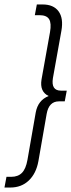

<svg xmlns="http://www.w3.org/2000/svg" viewBox="-30 -710 319 860"><path d="M-1 82H20Q51 82 68.5 64Q86 46 93 6L130 -206Q140 -261 188 -280Q147 -299 156 -354L194 -566Q201 -606 190 -624Q179 -642 147 -642H126L135 -690H161Q210 -690 232.5 -659Q255 -628 245 -572L207 -360Q198 -304 243 -304H269L260 -256H234Q189 -256 179 -200L142 12Q132 67 99 98.5Q66 130 16 130H-10Z"/></svg>

Font: Overused Grotesk Light
Style: Italic
Weight: 300
Italic angle: -10°
Version: Version 0.003